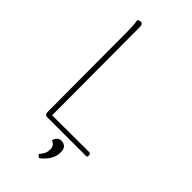

<svg xmlns="http://www.w3.org/2000/svg" viewBox="-271 -756 998 998"><g transform="rotate(45 228.0 -257.5)"><path d="M138 -25 413 -26Q417 -25 419 -20.5Q421 -16 421 -11Q421 0 413 0H126Q109 0 109 -22L107 -600Q107 -663 101 -687Q109 -695 119 -695Q136 -695 136 -673ZM231 166Q257 139 257 109Q257 92 250 82.5Q243 73 230 68Q230 58 239.5 46Q249 34 267 34Q282 34 294 44Q306 54 306 81Q306 134 249 180Q237 176 231 166Z"/></g></svg>

Font: Arima Madurai Thin
Style: Regular
Weight: 250
Designer: Joana Correia and Natanael Gama
Foundry: NDISCOVER
Version: Version 1.020; ttfautohint (v1.5) -l 7 -r 28 -G 50 -x 13 -D 